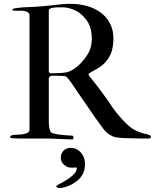

<svg xmlns="http://www.w3.org/2000/svg" viewBox="-20 -715 799 991"><path d="M132.3 -43.9V-636.7Q132.3 -643.6 127.9 -647.9Q123.5 -652.3 116.9 -655Q110.4 -657.7 103 -658.7Q95.7 -659.7 89.8 -659.7H69.8Q63 -659.7 58.6 -659.7Q54.2 -659.7 50.3 -660.6Q44.4 -660.6 44.4 -664.1Q44.4 -669.4 50.3 -670.9Q66.4 -673.8 79.8 -675.3Q93.3 -676.8 106.4 -677.5Q119.6 -678.2 133.1 -678.5Q146.5 -678.7 162.6 -680.2Q165 -680.2 173.6 -680.9Q182.1 -681.6 194.1 -682.6Q206.1 -683.6 219.5 -684.8Q232.9 -686 244.9 -687.3Q256.8 -688.5 265.6 -689.5Q274.4 -690.4 277.3 -690.9Q291.5 -692.9 308.3 -694.1Q325.2 -695.3 341.8 -695.3Q392.6 -695.3 433.8 -682.6Q475.1 -669.9 504.4 -646.5Q533.7 -623 549.6 -590.3Q565.4 -557.6 565.4 -517.6Q565.4 -485.8 558.6 -457.8Q551.8 -429.7 531.7 -402.8Q522 -390.1 511 -381.1Q500 -372.1 488.5 -364.7Q477.1 -357.4 464.8 -351.1Q452.6 -344.7 440.4 -336.9Q437 -335 437 -330.1Q437 -329.1 439.5 -324.2Q472.7 -283.7 503.9 -241.7Q535.2 -199.7 564.5 -155.3Q578.1 -136.2 595 -116.7Q611.8 -97.2 628.9 -80.1Q638.2 -70.8 647.9 -62.5Q657.7 -54.2 670.7 -46.6Q683.6 -39.1 701.2 -32.5Q718.8 -25.9 743.2 -21Q749.5 -19 754.2 -16.8Q758.8 -14.6 758.8 -10.3Q758.8 -1.5 752.9 -1Q752 0 748.8 0Q745.6 0 741.2 0H728.5Q718.8 0 705.3 -0.2Q691.9 -0.5 677 -0.7Q662.1 -1 646.5 -1.5Q630.9 -2 617.7 -2.4Q598.1 -3.4 581.1 -5.9Q564 -8.3 546.9 -19.5Q535.6 -24.9 523.4 -38.3Q511.2 -51.8 500.5 -67.4Q487.3 -85 472.4 -106.4Q457.5 -127.9 442.4 -149.9Q427.2 -171.9 412.8 -192.9Q398.4 -213.9 386.5 -231.2Q374.5 -248.5 366.5 -260.5Q358.4 -272.5 356 -276.4Q354 -279.3 348.9 -286.6Q343.8 -293.9 337.9 -301.5Q332 -309.1 326.2 -315.2Q320.3 -321.3 317.4 -321.8Q305.7 -323.2 290.3 -323.7Q274.9 -324.2 262.2 -324.2H249.5Q244.1 -324.2 239 -321.5Q233.9 -318.8 231.9 -312.5V-82Q231.9 -76.2 232.7 -68.4Q233.4 -60.5 234.9 -53.2Q236.3 -45.9 238.8 -39.8Q241.2 -33.7 244.6 -31.2Q251 -26.9 266.1 -23.7Q281.2 -20.5 298.1 -18.8Q314.9 -17.1 330.3 -16.1Q345.7 -15.1 352.1 -15.1Q356.4 -15.1 357.9 -11.2Q359.4 -7.3 359.4 -3.4Q359.4 2 357.2 3.2Q355 4.4 348.6 4.4Q340.8 4.4 323.7 3.7Q306.6 2.9 287.8 2.2Q269 1.5 253.2 0.7Q237.3 0 231.9 0H80.6Q78.6 0 74.2 -0.2Q69.8 -0.5 64.5 -0.7Q59.1 -1 53.7 -1.2Q48.3 -1.5 44.4 -1.5Q39.1 -2.4 35.9 -2.7Q32.7 -2.9 32.7 -8.3Q32.7 -11.7 34.7 -13.4Q36.6 -15.1 44.4 -17.6Q53.7 -19.5 68.1 -19.8Q82.5 -20 96.2 -22Q109.9 -23.9 120.4 -28.6Q130.9 -33.2 132.3 -43.9ZM231.9 -662.1V-348.6Q231.9 -343.8 234.9 -340.3Q237.8 -336.9 241.2 -336.9H260.7Q277.3 -336.9 295.9 -338.4Q314.5 -339.8 325.7 -342.3Q338.9 -345.7 352.1 -353.3Q365.2 -360.8 377 -370.4Q388.7 -379.9 398.9 -390.9Q409.2 -401.9 417 -412.1Q425.3 -423.8 431.6 -433.6Q438 -443.4 442.6 -454.1Q447.3 -464.8 450 -478.3Q452.6 -491.7 454.1 -510.3Q454.1 -536.1 450.2 -556.4Q446.3 -576.7 437.7 -593.3Q429.2 -609.9 416.5 -624Q403.8 -638.2 386.2 -651.4Q380.4 -655.3 372.8 -659.2Q365.2 -663.1 356.9 -666.3Q348.6 -669.4 339.8 -671.9Q331.1 -674.3 323.2 -675.8Q318.8 -676.8 308.6 -677Q298.3 -677.2 292 -677.2Q285.2 -677.2 274.9 -677Q264.6 -676.8 255.1 -675.3Q245.6 -673.8 238.8 -670.7Q231.9 -667.5 231.9 -662.1ZM269.5 248.5Q270.5 247.6 271.5 245.8Q272.5 244.1 275.4 240.7Q283.7 236.3 289.6 233.2Q295.4 230 299.8 228Q300.8 227.1 301.8 226.6Q310.5 221.7 323.2 213.9Q335.9 206.1 347.7 196.5Q359.4 187 367.7 176.5Q376 166 376 154.8Q376 153.3 375.5 151.1Q375 148.9 372.6 148.9Q368.2 149.4 363.8 149.9Q359.4 150.4 355 150.4Q349.1 150.4 344 149.9Q338.9 149.4 334 148.9Q331.5 148.4 327.4 146.5Q323.2 144.5 319.1 141.6Q314.9 138.7 311 135.5Q307.1 132.3 305.2 129.9Q293.9 118.2 293.9 99.6Q293.9 76.7 308.1 62.5Q322.3 48.3 345.7 48.3Q362.3 48.3 376 55.4Q389.6 62.5 399.2 74Q408.7 85.4 413.8 100.6Q418.9 115.7 418.9 131.8Q418.9 161.1 407 184.1Q395 207 372.6 222.2Q364.7 227.5 356.2 233.2Q347.7 238.8 336.4 243.2Q322.3 249 310.5 252.2Q298.8 255.4 287.1 255.4Q283.2 255.4 279.8 254.6Q276.4 253.9 269.5 248.5Z"/></svg>

Font: IM FELL French Canon
Style: Regular
Weight: 400
Designer: Igino Marini
Foundry: Igino Marini,
Version: 3.00